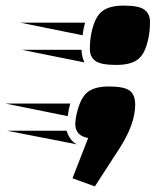

<svg xmlns="http://www.w3.org/2000/svg" viewBox="-179 -515 556 686"><path d="M304 -141Q304 -72 248 15L160 151L80 122L136 -22Q90 -30 90 -72Q90 -84 93 -99Q105 -159 130 -182.5Q155 -206 210 -206Q265 -206 284.5 -191Q304 -176 304 -141ZM-154 -48H59Q71 -10 97 1ZM72 -145Q66 -125 63 -100L-159 -145ZM125 -434Q119 -414 116 -389L-106 -434ZM123 -292 -101 -337H112Q114 -308 123 -292ZM353 -388Q343 -329 317.5 -306Q292 -283 236.5 -283Q181 -283 161.5 -297.5Q142 -312 142 -339.5Q142 -367 146 -388Q156 -447 181.5 -471Q207 -495 262.5 -495Q318 -495 337.5 -480Q357 -465 357 -437Q357 -409 353 -388Z"/></svg>

Font: Faster One
Style: Regular
Weight: 400
Designer: Eduardo Rodriguez Tunni
Foundry: Eduardo Rodriguez Tunni
Version: Version 1.002